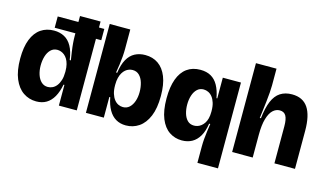

<svg xmlns="http://www.w3.org/2000/svg" viewBox="-95 -1006 2480 1461"><g transform="rotate(15 1145.0 -276.0)"><path d="M215 -653H582V-564H215ZM223 14Q166 14 120.5 -17Q75 -48 48.5 -111Q22 -174 22 -270Q22 -361 46 -421.5Q70 -482 114 -512Q158 -542 217 -542Q263 -542 298.5 -523Q334 -504 357 -463Q380 -422 389 -356H398Q393 -390 388 -423Q383 -456 380.5 -487Q378 -518 378 -545V-700H540V-186V0H399V-163H392Q381 -105 358.5 -65.5Q336 -26 302.5 -6Q269 14 223 14ZM280 -115Q299 -115 317 -123.5Q335 -132 349 -150Q363 -168 371.5 -195Q380 -222 380 -259V-266Q380 -296 374 -319.5Q368 -343 358 -359.5Q348 -376 335 -386.5Q322 -397 307.5 -402Q293 -407 279 -407Q248 -407 227 -386Q206 -365 196 -331.5Q186 -298 186 -259Q186 -220 197 -187Q208 -154 229 -134.5Q250 -115 280 -115Z M929 14Q884 14 850 -6Q816 -26 793.5 -65.5Q771 -105 760 -163H753V0H612V-186V-700H774V-545Q774 -518 771.5 -487Q769 -456 764.5 -423Q760 -390 754 -356H763Q772 -422 795 -463Q818 -504 854 -523Q890 -542 936 -542Q995 -542 1038.5 -512Q1082 -482 1106 -422Q1130 -362 1130 -271Q1130 -174 1103.5 -111Q1077 -48 1031.5 -17Q986 14 929 14ZM872 -115Q902 -115 923 -134.5Q944 -154 955 -186.5Q966 -219 966 -258Q966 -297 956 -331Q946 -365 925 -386Q904 -407 872 -407Q858 -407 843.5 -402Q829 -397 816.5 -386.5Q804 -376 794 -359.5Q784 -343 778 -319.5Q772 -296 772 -266V-259Q772 -222 780.5 -195Q789 -168 803 -150Q817 -132 835 -123.5Q853 -115 872 -115Z M1530 148V18Q1530 -10 1532.5 -40.5Q1535 -71 1539.5 -102.5Q1544 -134 1548 -163H1539Q1530 -102 1507 -63Q1484 -24 1449.5 -5Q1415 14 1370 14Q1315 14 1271 -15.5Q1227 -45 1201.5 -107Q1176 -169 1176 -266Q1176 -356 1198.5 -417.5Q1221 -479 1264.5 -510.5Q1308 -542 1370 -542Q1419 -542 1453.5 -522.5Q1488 -503 1510 -463.5Q1532 -424 1543 -365H1549V-528H1692V-341V148ZM1431 -119Q1445 -119 1459 -123.5Q1473 -128 1486 -138Q1499 -148 1509.5 -163.5Q1520 -179 1526 -201.5Q1532 -224 1532 -254V-260Q1532 -298 1523.5 -325Q1515 -352 1501 -369.5Q1487 -387 1469 -395.5Q1451 -404 1432 -404Q1402 -404 1381.5 -384.5Q1361 -365 1350.5 -332.5Q1340 -300 1340 -260Q1340 -224 1349.5 -191.5Q1359 -159 1379 -139Q1399 -119 1431 -119Z M1764 0V-279V-700H1926V-568Q1926 -547 1923.5 -512.5Q1921 -478 1916.5 -439Q1912 -400 1907.5 -364.5Q1903 -329 1900 -305H1909Q1918 -388 1940 -440.5Q1962 -493 2000 -517.5Q2038 -542 2092 -542Q2177 -542 2218 -481.5Q2259 -421 2259 -299V0H2097V-292Q2097 -348 2082 -374Q2067 -400 2033 -400Q2003 -400 1979 -377.5Q1955 -355 1940.5 -306Q1926 -257 1926 -179V0Z"/></g></svg>

Font: Bricolage Grotesque 96pt ExtraBold
Style: Regular
Weight: 800
Designer: Mathieu Triay
Foundry: Atelier Triay
Version: Version 1.001;gftools[0.9.33.dev8+g029e19f]